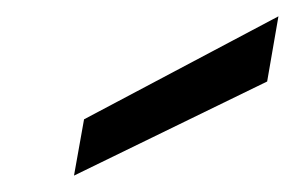

<svg xmlns="http://www.w3.org/2000/svg" viewBox="-20 -802 358 233"><path d="M82 -657.2 317.9 -782.2 304.2 -703.1 69.8 -588.9Z"/></svg>

Font: Poppins
Style: Italic
Weight: 400
Italic angle: -10°
Designer: Ninad Kale (Devanagari), Jonny Pinhorn (Latin)
Foundry: Indian Type Foundry
Version: Version 3.200;PS 1.000;hotconv 16.6.54;makeotf.lib2.5.65590